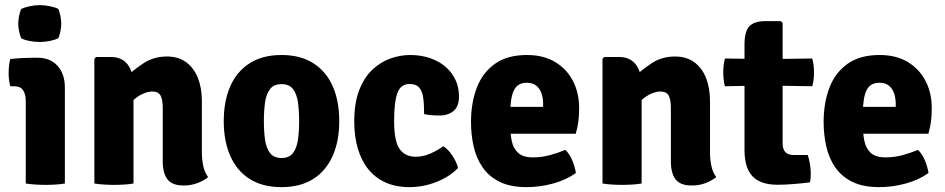

<svg xmlns="http://www.w3.org/2000/svg" viewBox="-20 -734 3781 768"><path d="M239.5 0Q223 3 202.5 4.2Q182 5.5 161.5 5.5Q142 5.5 121.2 4.2Q100.5 3 83 0V-331Q83 -356 72.8 -372.5Q62.5 -389 36 -389H21Q14.5 -414.5 14.5 -442Q14.5 -455 16 -469.8Q17.5 -484.5 21 -498Q44 -500.5 68.2 -501.8Q92.5 -503 109 -503H130.5Q181 -503 210.2 -470.8Q239.5 -438.5 239.5 -383.5ZM53 -639.5Q53 -653.5 56 -668.8Q59 -684 64.5 -698Q77.5 -704.5 98.2 -709Q119 -713.5 139 -713.5Q159.5 -713.5 180.8 -709Q202 -704.5 213.5 -698Q219 -684 222 -668.2Q225 -652.5 225 -639.5Q225 -626 222 -610.5Q219 -595 213.5 -581.5Q202 -575 180.8 -570.5Q159.5 -566 139 -566Q119 -566 97.5 -570.2Q76 -574.5 64.5 -581.5Q59 -595 56 -610.5Q53 -626 53 -639.5Z M423.5 -506Q468.5 -506 491.2 -475.2Q514 -444.5 514 -392.5V0Q497.5 3 476.8 4.2Q456 5.5 436 5.5Q416.5 5.5 395.8 4.2Q375 3 357.5 0V-499L364.5 -506ZM787.5 -125Q787.5 -96 793 -70.2Q798.5 -44.5 812.5 -25.5Q795.5 -11.5 770 -1.8Q744.5 8 715 8Q668 8 649.5 -17Q631 -42 631 -88.5V-301.5Q631 -335.5 622.2 -351.8Q613.5 -368 588.5 -368Q573 -368 552.8 -359.5Q532.5 -351 512.2 -332.2Q492 -313.5 476.5 -282V-419Q512 -453 553.2 -480.5Q594.5 -508 647.5 -508Q693.5 -508 724.5 -485.2Q755.5 -462.5 771.5 -422.5Q787.5 -382.5 787.5 -330Z M1337 -249.5Q1337 -169.5 1310.5 -110Q1284 -50.5 1232.8 -18Q1181.5 14.5 1106 14.5Q1030 14.5 978.5 -18.2Q927 -51 901 -110.5Q875 -170 875 -249.5Q875 -330 901.2 -389.2Q927.5 -448.5 979 -481.2Q1030.5 -514 1106 -514Q1182 -514 1233.5 -481Q1285 -448 1311 -388.8Q1337 -329.5 1337 -249.5ZM1035.5 -249.5Q1035.5 -208.5 1040.2 -175Q1045 -141.5 1060.2 -121.8Q1075.5 -102 1106 -102Q1137 -102 1152 -121.8Q1167 -141.5 1171.8 -175Q1176.5 -208.5 1176.5 -249.5Q1176.5 -291 1171.8 -324.5Q1167 -358 1152 -377.8Q1137 -397.5 1106 -397.5Q1075.5 -397.5 1060.2 -377.8Q1045 -358 1040.2 -324.5Q1035.5 -291 1035.5 -249.5Z M1676.5 -277.5Q1676.5 -316.5 1672.8 -343.2Q1669 -370 1656.5 -384Q1644 -398 1618 -398Q1583 -398 1569.8 -362.5Q1556.5 -327 1556.5 -248.5Q1556.5 -169 1578.5 -138Q1600.5 -107 1643 -107Q1672.5 -107 1701 -119.5Q1729.5 -132 1753 -149Q1772 -138 1789.5 -111.5Q1807 -85 1812 -62Q1778.5 -27 1725.8 -6.2Q1673 14.5 1617.5 14.5Q1563.5 14.5 1522.2 -4Q1481 -22.5 1453.2 -57Q1425.5 -91.5 1411.2 -140Q1397 -188.5 1397 -248.5Q1397 -321 1416.2 -371.8Q1435.5 -422.5 1468 -453.8Q1500.5 -485 1540.2 -499.5Q1580 -514 1621 -514Q1663 -514 1698.8 -502Q1734.5 -490 1760.8 -468Q1787 -446 1801.5 -415.5Q1816 -385 1816 -348Q1816 -308.5 1794.2 -290.2Q1772.5 -272 1739.5 -272Q1702.5 -272 1676.5 -277.5Z M1964 -199V-306.5H2152.5V-318Q2152.5 -341 2146 -360.2Q2139.5 -379.5 2125.2 -391.2Q2111 -403 2087 -403Q2050.5 -403 2035.8 -373Q2021 -343 2021 -280.5V-233.5Q2021 -199.5 2027 -170Q2033 -140.5 2052.5 -122.5Q2072 -104.5 2112 -104.5Q2146 -104.5 2178.8 -113.2Q2211.5 -122 2241.5 -134.5Q2259 -117.5 2269.5 -91.5Q2280 -65.5 2283.5 -42Q2245.5 -14.5 2192.8 0Q2140 14.5 2086.5 14.5Q2020.5 14.5 1977.5 -7.2Q1934.5 -29 1909.5 -66Q1884.5 -103 1874.2 -149.8Q1864 -196.5 1864 -246Q1864 -321.5 1886.8 -382Q1909.5 -442.5 1959 -478.2Q2008.5 -514 2088 -514Q2154 -514 2200.5 -486Q2247 -458 2271.8 -410.2Q2296.5 -362.5 2296.5 -302Q2296.5 -268.5 2293.2 -246.2Q2290 -224 2283 -199Z M2456 -506Q2501 -506 2523.8 -475.2Q2546.5 -444.5 2546.5 -392.5V0Q2530 3 2509.2 4.2Q2488.5 5.5 2468.5 5.5Q2449 5.5 2428.2 4.2Q2407.5 3 2390 0V-499L2397 -506ZM2820 -125Q2820 -96 2825.5 -70.2Q2831 -44.5 2845 -25.5Q2828 -11.5 2802.5 -1.8Q2777 8 2747.5 8Q2700.5 8 2682 -17Q2663.5 -42 2663.5 -88.5V-301.5Q2663.5 -335.5 2654.8 -351.8Q2646 -368 2621 -368Q2605.5 -368 2585.2 -359.5Q2565 -351 2544.8 -332.2Q2524.5 -313.5 2509 -282V-419Q2544.5 -453 2585.8 -480.5Q2627 -508 2680 -508Q2726 -508 2757 -485.2Q2788 -462.5 2804 -422.5Q2820 -382.5 2820 -330Z M2958 -555.5Q2958 -608 2977.2 -628.8Q2996.5 -649.5 3042.5 -649.5H3103.5L3110.5 -642.5V-161Q3110.5 -138.5 3120.8 -126.2Q3131 -114 3155 -114H3211Q3216.5 -97.5 3219.8 -77.8Q3223 -58 3223 -40Q3223 -31.5 3222.5 -22Q3222 -12.5 3219.5 -4.5Q3192 -1 3156 2Q3120 5 3090 5Q3022 5 2990 -28.8Q2958 -62.5 2958 -134ZM3229 -500Q3236 -473.5 3236 -445.5Q3236 -431.5 3234.5 -417.2Q3233 -403 3229 -389L3042.5 -392L2879.5 -389Q2873 -415.5 2873 -445.5Q2873 -472.5 2879.5 -500L3047 -497.5Z M3374.5 -199V-306.5H3563V-318Q3563 -341 3556.5 -360.2Q3550 -379.5 3535.8 -391.2Q3521.5 -403 3497.5 -403Q3461 -403 3446.2 -373Q3431.5 -343 3431.5 -280.5V-233.5Q3431.5 -199.5 3437.5 -170Q3443.5 -140.5 3463 -122.5Q3482.5 -104.5 3522.5 -104.5Q3556.5 -104.5 3589.2 -113.2Q3622 -122 3652 -134.5Q3669.5 -117.5 3680 -91.5Q3690.5 -65.5 3694 -42Q3656 -14.5 3603.2 0Q3550.5 14.5 3497 14.5Q3431 14.5 3388 -7.2Q3345 -29 3320 -66Q3295 -103 3284.8 -149.8Q3274.5 -196.5 3274.5 -246Q3274.5 -321.5 3297.2 -382Q3320 -442.5 3369.5 -478.2Q3419 -514 3498.5 -514Q3564.5 -514 3611 -486Q3657.5 -458 3682.2 -410.2Q3707 -362.5 3707 -302Q3707 -268.5 3703.8 -246.2Q3700.5 -224 3693.5 -199Z"/></svg>

Font: Signika Light
Style: Bold
Weight: 700
Version: Version 2.003;gftools[0.9.32]